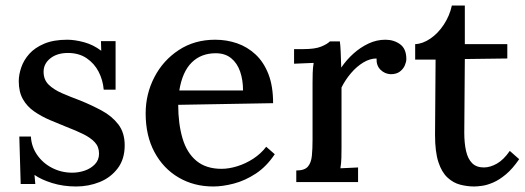

<svg xmlns="http://www.w3.org/2000/svg" viewBox="-20 -660 1902 696"><path d="M256 16Q209 16 169 3.5Q129 -9 105 -26L108 7H55L50 -165H92Q94 -128 115 -98Q136 -68 169.5 -51Q203 -34 242 -34Q265 -34 287 -41.5Q309 -49 324 -64.5Q339 -80 339 -103Q339 -128 323.5 -144.5Q308 -161 281.5 -174Q255 -187 221 -200Q191 -212 160.5 -225Q130 -238 104 -256Q78 -274 63 -300.5Q48 -327 48 -366Q48 -389 57 -415.5Q66 -442 86 -464.5Q106 -487 140 -501.5Q174 -516 224 -516Q251 -516 284.5 -507Q318 -498 347 -476L346 -511H399V-335H356Q353 -370 337.5 -400Q322 -430 294 -449Q266 -468 226 -468Q187 -468 162.5 -448.5Q138 -429 138 -400Q138 -371 156.5 -353Q175 -335 205 -322Q235 -309 270 -296Q312 -279 349 -259Q386 -239 409 -209Q432 -179 432 -133Q432 -83 406.5 -49.5Q381 -16 341 0Q301 16 256 16Z M753 16Q683 16 627.5 -16.5Q572 -49 540 -108.5Q508 -168 508 -249Q508 -319 539.5 -380Q571 -441 628 -478.5Q685 -516 760 -516Q802 -516 839.5 -503Q877 -490 906.5 -462.5Q936 -435 953 -391.5Q970 -348 970 -286L626 -280Q626 -212 641.5 -159Q657 -106 692 -77Q727 -48 783 -48Q810 -48 840.5 -57.5Q871 -67 898.5 -85Q926 -103 945 -128L976 -101Q946 -56 907 -30.5Q868 -5 827.5 5.5Q787 16 753 16ZM630 -332H861Q861 -370 850.5 -400.5Q840 -431 818 -449Q796 -467 762 -467Q709 -467 675 -433.5Q641 -400 630 -332Z M1054 -42Q1084 -42 1096 -56Q1108 -70 1110.5 -95Q1113 -120 1113 -153V-361Q1113 -377 1113.5 -395.5Q1114 -414 1117 -432Q1100 -431 1081 -430.5Q1062 -430 1046 -429V-482H1080Q1122 -482 1144 -491Q1166 -500 1176 -510H1212Q1214 -496 1215 -471Q1216 -446 1217 -415Q1236 -443 1261 -465.5Q1286 -488 1315.5 -502Q1345 -516 1377 -516Q1408 -516 1430.5 -499.5Q1453 -483 1453 -446Q1453 -436 1447.5 -423Q1442 -410 1429.5 -400.5Q1417 -391 1396 -391Q1375 -392 1359.5 -407Q1344 -422 1345 -448Q1321 -448 1297 -433.5Q1273 -419 1252.5 -395Q1232 -371 1218 -343V-124Q1218 -106 1217.5 -87.5Q1217 -69 1214 -50Q1230 -51 1247 -51.5Q1264 -52 1278 -53V0H1054Z M1699 16Q1674 16 1648.5 9.5Q1623 3 1602 -16.5Q1581 -36 1569 -73Q1557 -110 1557 -171L1559 -444H1485V-500Q1512 -501 1540 -520Q1568 -539 1589 -571Q1610 -603 1618 -640H1665V-500H1819V-448L1665 -446L1663 -179Q1663 -141 1669.5 -112.5Q1676 -84 1691.5 -68.5Q1707 -53 1734 -53Q1757 -53 1781.5 -67Q1806 -81 1828 -113L1862 -83Q1838 -48 1814 -28Q1790 -8 1768 1.5Q1746 11 1728 13.5Q1710 16 1699 16Z"/></svg>

Font: Lora Medium
Style: Regular
Weight: 500
Designer: Olga Karpushina, Alexei Vanyashin (Cyrillic)
Foundry: Cyreal
Version: Version 3.004